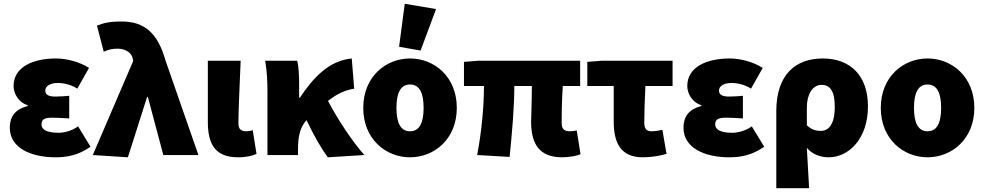

<svg xmlns="http://www.w3.org/2000/svg" viewBox="-20 -822 5218 1018"><path d="M274 12C335 12 394 2 460 -44L394 -152C358 -126 316 -118 291 -118C230 -118 200 -134 200 -162C200 -190 217 -198 258 -198C286 -198 318 -196 347 -194V-314C324 -312 296 -310 274 -310C240 -310 220 -318 220 -342C220 -364 244 -382 286 -382C321 -382 359 -372 390 -352L452 -462C401 -494 335 -512 276 -512C159 -512 52 -469 52 -366C52 -328 76 -280 127 -264V-260C66 -244 32 -210 32 -144C32 -38 144 12 274 12Z M658 12 760 -308H764L846 0H1032L858 -500C816 -648 746 -708 624 -708C558 -708 530 -700 494 -686L530 -548C554 -558 572 -564 604 -564C640 -564 678 -546 684 -510L686 -498L472 0Z M1242 12C1290 12 1316 4 1340 -6L1320 -132C1310 -128 1296 -126 1288 -126C1258 -126 1244 -136 1244 -170C1244 -240 1252 -390 1256 -500H1082V-176C1082 -64 1116 12 1242 12Z M1718 12 1912 0C1849 -70 1770 -190 1719 -287C1771 -327 1808 -343 1858 -352L1845 -512C1724 -500 1642 -412 1570 -304H1566V-374C1566 -422 1564 -466 1556 -500H1386C1396 -444 1398 -380 1398 -340V0H1560V-31C1560 -104 1573 -149 1605 -185C1648 -96 1684 -34 1718 12Z M2154 12C2282 12 2402 -84 2402 -250C2402 -416 2282 -512 2154 -512C2026 -512 1906 -416 1906 -250C1906 -84 2026 12 2154 12ZM2154 -126C2102 -126 2082 -174 2082 -250C2082 -326 2102 -374 2154 -374C2206 -374 2226 -326 2226 -250C2226 -174 2206 -126 2154 -126ZM2096 -574 2210 -554 2292 -774 2126 -802Z M2960 12C3001 12 3038 4 3058 -4L3038 -130C3025 -128 3012 -126 3002 -126C2974 -126 2958 -136 2958 -170C2958 -184 2958 -288 2964 -366H3056V-500H2516L2440 -494V-366H2546C2546 -264 2535 -132 2510 0L2682 10C2695 -118 2707 -254 2707 -366H2800C2800 -292 2796 -198 2796 -176C2796 -64 2836 12 2960 12Z M3388 12C3436 12 3478 4 3514 -6L3492 -134C3468 -128 3452 -126 3434 -126C3412 -126 3396 -136 3396 -170C3396 -214 3398 -290 3402 -366H3546V-500H3170L3094 -494V-366H3234V-176C3234 -64 3272 12 3388 12Z M3846 12C3907 12 3966 2 4032 -44L3966 -152C3930 -126 3888 -118 3863 -118C3802 -118 3772 -134 3772 -162C3772 -190 3789 -198 3830 -198C3858 -198 3890 -196 3919 -194V-314C3896 -312 3868 -310 3846 -310C3812 -310 3792 -318 3792 -342C3792 -364 3816 -382 3858 -382C3893 -382 3931 -372 3962 -352L4024 -462C3973 -494 3907 -512 3848 -512C3731 -512 3624 -469 3624 -366C3624 -328 3648 -280 3699 -264V-260C3638 -244 3604 -210 3604 -144C3604 -38 3716 12 3846 12Z M4096 176H4270C4266 108 4262 34 4258 -38C4290 0 4336 12 4374 12C4480 12 4582 -86 4582 -258C4582 -420 4490 -512 4342 -512C4200 -512 4096 -428 4096 -233ZM4332 -128C4307 -128 4282 -134 4258 -158V-252C4258 -322 4288 -372 4336 -372C4382 -372 4406 -338 4406 -256C4406 -160 4372 -128 4332 -128Z M4898 12C5026 12 5146 -84 5146 -250C5146 -416 5026 -512 4898 -512C4770 -512 4650 -416 4650 -250C4650 -84 4770 12 4898 12ZM4898 -126C4846 -126 4826 -174 4826 -250C4826 -326 4846 -374 4898 -374C4950 -374 4970 -326 4970 -250C4970 -174 4950 -126 4898 -126Z"/></svg>

Font: Giro Sans Black
Style: Regular
Weight: 900
Designer: Paul D. Hunt
Foundry: Adobe Systems Incorporated
Version: Version 1.000;PS 1.0;hotconv 1.0.88;makeotf.lib2.5.647800